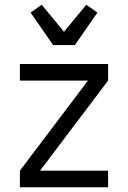

<svg xmlns="http://www.w3.org/2000/svg" viewBox="-20 -790 540 810"><path d="M64 0V-70L351 -450H64V-520H436V-450L149 -70H436V0ZM204 -600 109 -737 156 -770 250 -656 344 -770 391 -737 296 -600Z"/></svg>

Font: Iosevka
Style: Regular
Weight: 400
Monospace: yes
Designer: Belleve Invis
Foundry: Belleve Invis
Version: Version 33.2.3; ttfautohint (v1.8.4)